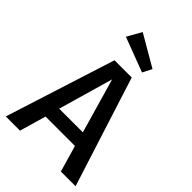

<svg xmlns="http://www.w3.org/2000/svg" viewBox="-268 -1031 1136 1136"><g transform="rotate(45 300.0 -463.0)"><path d="M175 -166 127 0H8L228 -690H372L592 0H469L421 -166ZM397 -256 298 -600 199 -256ZM424 -812 394 -754 177 -836 228 -926Z"/></g></svg>

Font: Fira Mono Medium
Style: Regular
Weight: 500
Designer: Carrois Corporate & Edenspiekermann AG
Foundry: Carrois Corporate GbR & Edenspiekermann AG
Version: Version 3.206